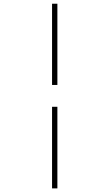

<svg xmlns="http://www.w3.org/2000/svg" viewBox="-20 -832 602 1057"><path d="M266.6 205.1V-244.1H295.9V205.1ZM266.6 -364.3V-811.5H295.9V-364.3Z"/></svg>

Font: Reddit Mono ExtraLight
Style: Regular
Weight: 250
Monospace: yes
Designer: Stephen Hutchings
Foundry: Reddit
Version: Version 1.014